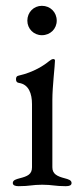

<svg xmlns="http://www.w3.org/2000/svg" viewBox="-20 -637 285 660"><path d="M124 -516C153 -516 175 -538 175 -566C175 -595 153 -617 124 -617C96 -617 74 -595 74 -566C74 -538 96 -516 124 -516ZM44 3C83 3 90 -2 125 -2C160 -2 168 3 206 3C219 3 226 0 226 -8C226 -18 214 -21 203 -24C176 -31 160 -39 160 -62V-294C160 -339 169 -413 169 -429C169 -432 167 -434 163 -434C159 -434 154 -431 149 -427C132 -413 97 -389 44 -377C38 -376 35 -372 35 -365C35 -357 38 -353 45 -352C79 -347 90 -315 90 -279V-62C90 -38 75 -31 47 -24C36 -21 24 -18 24 -8C24 0 32 3 44 3Z"/></svg>

Font: Garamond-Math
Style: Regular
Weight: 400
Version: Version 2019-08-16